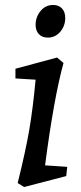

<svg xmlns="http://www.w3.org/2000/svg" viewBox="-20 -740 327 771"><path d="M123 -420 42 -425V-464L209 -509L235 -487Q196 -345 161 -76L250 -70L246 -33L77 11L51 -5Q83 -134 97.5 -218.5Q112 -303 123 -420ZM123 -640Q123 -672 143 -696Q163 -720 193 -720Q216 -720 229 -706Q242 -692 242 -668Q242 -636 222 -612.5Q202 -589 172 -589Q149 -589 136 -603Q123 -617 123 -640Z"/></svg>

Font: Andada Pro Medium
Style: Italic
Weight: 500
Italic angle: -7°
Designer: Carolina Giovagnoli
Foundry: Huerta Tipografica
Version: Version 3.005; ttfautohint (v1.8.4)